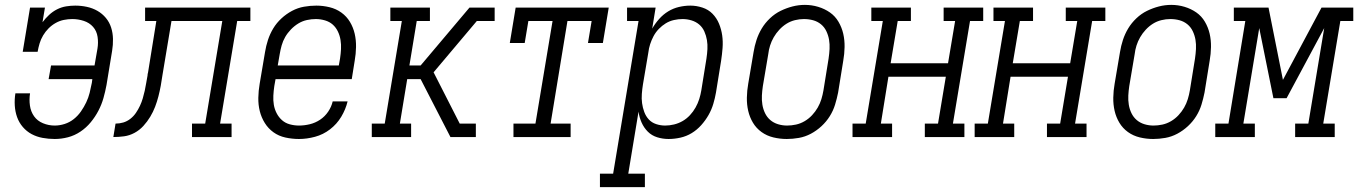

<svg xmlns="http://www.w3.org/2000/svg" viewBox="-20 -561 5560 786"><path d="M204 8Q179 8 154.5 3.5Q130 -1 109.5 -12Q89 -23 73.5 -41Q58 -59 50 -81.5Q42 -104 40.5 -129Q39 -154 43 -179Q43 -179 43 -179Q43 -179 43 -179H103Q103 -179 103 -179Q103 -179 103 -179Q103 -179 103 -179Q103 -179 103 -179Q99 -154 102.5 -129Q106 -104 119.5 -85Q133 -66 156 -56.5Q179 -47 204 -47Q224 -47 244.5 -53.5Q265 -60 282 -73.5Q299 -87 311.5 -105Q324 -123 333 -142Q342 -161 347 -181Q352 -201 356 -222L358 -237H179L189 -293H367L379 -362Q383 -386 379.5 -410Q376 -434 361 -451Q346 -468 323 -475.5Q300 -483 276 -483Q259 -483 241.5 -479.5Q224 -476 208 -467Q192 -458 179 -445Q166 -432 156.5 -416Q147 -400 142 -383Q137 -366 134 -349H73L103 -530H164L154 -470Q166 -486 181 -500Q196 -514 214 -523Q232 -532 251 -535Q270 -538 288 -538Q312 -538 335.5 -533Q359 -528 379 -516.5Q399 -505 413.5 -487.5Q428 -470 435 -448Q442 -426 442.5 -401.5Q443 -377 439 -353L416 -213Q411 -186 403.5 -159.5Q396 -133 383 -108Q370 -83 351.5 -60.5Q333 -38 309 -22Q285 -6 258 1Q231 8 204 8Z M444 0 453 -55Q469 -55 484.5 -59.5Q500 -64 513.5 -74.5Q527 -85 536.5 -99Q546 -113 553 -128Q560 -143 564.5 -158.5Q569 -174 572.5 -189.5Q576 -205 578.5 -221Q581 -237 584 -252Q584 -255 584.5 -258Q585 -261 586 -264L620 -475H574V-530H1005V-475H951L881 -55H928V0H766V-55H820L890 -475H682L645 -253Q642 -231 638 -209.5Q634 -188 628.5 -166.5Q623 -145 615 -124Q607 -103 595 -83Q583 -63 567 -45.5Q551 -28 530.5 -17Q510 -6 488 -3Q466 0 444 0Z M1204 8Q1176 8 1148.5 2Q1121 -4 1099.5 -19.5Q1078 -35 1064 -57.5Q1050 -80 1043.5 -106Q1037 -132 1037.5 -160.5Q1038 -189 1043 -218L1065 -348Q1069 -373 1077 -397.5Q1085 -422 1098.5 -444.5Q1112 -467 1132 -485.5Q1152 -504 1175.5 -516.5Q1199 -529 1224.5 -533.5Q1250 -538 1275 -538Q1302 -538 1329 -531.5Q1356 -525 1377.5 -509.5Q1399 -494 1412.5 -471.5Q1426 -449 1432 -423Q1438 -397 1437.5 -368.5Q1437 -340 1432 -312L1420 -237H1108L1103 -209Q1100 -189 1099 -169.5Q1098 -150 1101 -132Q1104 -114 1112.5 -97.5Q1121 -81 1134.5 -69Q1148 -57 1166.5 -52Q1185 -47 1204 -47Q1226 -47 1248.5 -52.5Q1271 -58 1290.5 -71Q1310 -84 1323.5 -104Q1337 -124 1342 -146H1403Q1395 -113 1377 -83Q1359 -53 1331 -31.5Q1303 -10 1269.5 -1Q1236 8 1204 8ZM1117 -293H1367L1372 -321Q1375 -341 1376 -360Q1377 -379 1374 -397.5Q1371 -416 1363 -432.5Q1355 -449 1342 -460.5Q1329 -472 1310.5 -477.5Q1292 -483 1273 -483Q1255 -483 1236.5 -479Q1218 -475 1201.5 -465Q1185 -455 1171 -440.5Q1157 -426 1147.5 -409.5Q1138 -393 1133 -375Q1128 -357 1125 -339Z M1502 0V-55H1555L1625 -475H1578V-530H1740V-475H1686L1656 -293H1702L1902 -530H2005V-475H1932L1755 -265L1862 -55H1928V0H1824L1702 -237H1647L1617 -55H1663V0Z M2082 0V-55H2172L2242 -475H2143L2128 -385H2067L2091 -530H2472L2448 -385H2387L2402 -475H2303L2234 -55H2316V0Z M2436 205V150H2490L2594 -475H2547V-530H2664L2650 -444Q2662 -465 2678.5 -483.5Q2695 -502 2715.5 -514.5Q2736 -527 2759.5 -532.5Q2783 -538 2806 -538Q2831 -538 2855.5 -530Q2880 -522 2897 -504.5Q2914 -487 2923.5 -464Q2933 -441 2936.5 -416Q2940 -391 2938 -364.5Q2936 -338 2932 -312L2911 -182Q2907 -159 2900 -135.5Q2893 -112 2880.5 -90Q2868 -68 2850.5 -48.5Q2833 -29 2811.5 -16Q2790 -3 2765.5 2.5Q2741 8 2717 8Q2693 8 2670.5 1Q2648 -6 2632 -22Q2616 -38 2606.5 -59.5Q2597 -81 2594 -104L2552 150H2620V205ZM2703 -47Q2721 -47 2739.5 -51.5Q2758 -56 2774.5 -65.5Q2791 -75 2804.5 -89.5Q2818 -104 2827.5 -121Q2837 -138 2842.5 -155.5Q2848 -173 2851 -191L2872 -321Q2875 -341 2876 -360Q2877 -379 2874 -397Q2871 -415 2863.5 -432Q2856 -449 2842.5 -460.5Q2829 -472 2811 -477.5Q2793 -483 2774 -483Q2757 -483 2739 -479Q2721 -475 2705.5 -465.5Q2690 -456 2677 -442.5Q2664 -429 2655.5 -413Q2647 -397 2641.5 -380Q2636 -363 2634 -345L2612 -215Q2609 -196 2607.5 -176.5Q2606 -157 2608.5 -138.5Q2611 -120 2617.5 -102.5Q2624 -85 2636 -72Q2648 -59 2666 -53Q2684 -47 2703 -47Z M3201 8Q3173 8 3146 1.5Q3119 -5 3097.5 -20.5Q3076 -36 3062.5 -58.5Q3049 -81 3043 -107Q3037 -133 3037.5 -161.5Q3038 -190 3043 -218L3065 -348Q3069 -373 3077 -397.5Q3085 -422 3098.5 -444.5Q3112 -467 3132 -486Q3152 -505 3175.5 -516.5Q3199 -528 3224 -534.5Q3249 -541 3275 -541Q3303 -541 3329.5 -533Q3356 -525 3377.5 -510Q3399 -495 3412.5 -472Q3426 -449 3432 -423Q3438 -397 3437.5 -368.5Q3437 -340 3432 -312L3411 -182Q3406 -157 3398.5 -132.5Q3391 -108 3377 -85.5Q3363 -63 3343 -44.5Q3323 -26 3299.5 -13.5Q3276 -1 3250.5 3.5Q3225 8 3201 8ZM3202 -47Q3220 -47 3238.5 -51Q3257 -55 3274 -65Q3291 -75 3304.5 -89.5Q3318 -104 3327.5 -120.5Q3337 -137 3342.5 -155Q3348 -173 3351 -191L3372 -321Q3375 -341 3376 -360.5Q3377 -380 3374 -398Q3371 -416 3363 -433Q3355 -450 3341 -461.5Q3327 -473 3309 -478Q3291 -483 3271 -483Q3253 -483 3234.5 -478.5Q3216 -474 3200 -464Q3184 -454 3170.5 -439.5Q3157 -425 3147.5 -408.5Q3138 -392 3132.5 -374.5Q3127 -357 3125 -339L3103 -209Q3100 -189 3099 -170Q3098 -151 3101 -132.5Q3104 -114 3112 -97.5Q3120 -81 3133.5 -69.5Q3147 -58 3165 -52.5Q3183 -47 3202 -47Z M3470 0V-55H3524L3594 -475H3547V-530H3709V-475H3655L3626 -302H3861L3890 -475H3843V-530H4005V-475H3951L3881 -55H3928V0H3766V-55H3820L3852 -247H3617L3586 -55H3632V0Z M3970 0V-55H4024L4094 -475H4047V-530H4209V-475H4155L4126 -302H4361L4390 -475H4343V-530H4505V-475H4451L4381 -55H4428V0H4266V-55H4320L4352 -247H4117L4086 -55H4132V0Z M4701 8Q4673 8 4646 1.5Q4619 -5 4597.5 -20.5Q4576 -36 4562.5 -58.5Q4549 -81 4543 -107Q4537 -133 4537.5 -161.5Q4538 -190 4543 -218L4565 -348Q4569 -373 4577 -397.5Q4585 -422 4598.5 -444.5Q4612 -467 4632 -486Q4652 -505 4675.5 -516.5Q4699 -528 4724 -534.5Q4749 -541 4775 -541Q4803 -541 4829.5 -533Q4856 -525 4877.5 -510Q4899 -495 4912.5 -472Q4926 -449 4932 -423Q4938 -397 4937.5 -368.5Q4937 -340 4932 -312L4911 -182Q4906 -157 4898.5 -132.5Q4891 -108 4877 -85.5Q4863 -63 4843 -44.5Q4823 -26 4799.5 -13.5Q4776 -1 4750.5 3.5Q4725 8 4701 8ZM4702 -47Q4720 -47 4738.5 -51Q4757 -55 4774 -65Q4791 -75 4804.5 -89.5Q4818 -104 4827.5 -120.5Q4837 -137 4842.5 -155Q4848 -173 4851 -191L4872 -321Q4875 -341 4876 -360.5Q4877 -380 4874 -398Q4871 -416 4863 -433Q4855 -450 4841 -461.5Q4827 -473 4809 -478Q4791 -483 4771 -483Q4753 -483 4734.5 -478.5Q4716 -474 4700 -464Q4684 -454 4670.5 -439.5Q4657 -425 4647.5 -408.5Q4638 -392 4632.5 -374.5Q4627 -357 4625 -339L4603 -209Q4600 -189 4599 -170Q4598 -151 4601 -132.5Q4604 -114 4612 -97.5Q4620 -81 4633.5 -69.5Q4647 -58 4665 -52.5Q4683 -47 4702 -47Z M4955 0V-55H5009L5078 -475H5031V-530H5173L5232 -234L5390 -530H5520V-475H5467L5397 -55H5444V0H5282V-55H5336L5401 -446L5247 -159H5193L5135 -446L5070 -55H5117V0Z"/></svg>

Font: Iosevka Curly Slab LtObl
Style: Regular
Weight: 300
Italic angle: -9°
Monospace: yes
Designer: Belleve Invis
Foundry: Belleve Invis
Version: Version 11.0.0; ttfautohint (v1.8.3)